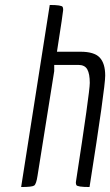

<svg xmlns="http://www.w3.org/2000/svg" viewBox="-20 -752 443 772"><path d="M232 -724Q234 -720 234 -712Q234 -704 209 -544H304Q359 -544 381 -520.5Q403 -497 403 -448Q403 -399 340 0Q291 0 287 -8Q285 -12 285 -19Q341 -382 341 -418.5Q341 -455 331 -473Q321 -491 295 -491H198V-466L131 -46Q126 -12 117.5 -6Q109 0 65 0L180 -732Q228 -732 232 -724Z"/></svg>

Font: Economica
Style: Italic
Weight: 400
Designer: Vicente Lamonaca
Foundry: Vicente Lamonaca
Version: Version 1.100